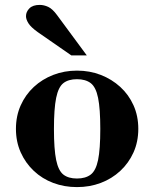

<svg xmlns="http://www.w3.org/2000/svg" viewBox="-20 -750 629 783"><path d="M293.9 13Q242 13 197 -4Q152 -21 118 -53Q84 -85 64.5 -128.5Q45 -172 45 -224.5Q45 -277 64.5 -320.5Q84 -364 118 -395.5Q152 -427 197.1 -444.5Q242.1 -462 294.1 -462Q346 -462 391 -444.5Q436 -427 470.5 -395.5Q505 -364 524.5 -320.5Q544 -277 544 -224.5Q544 -172 524.5 -128.5Q505 -85 470.5 -53Q436 -21 390.9 -4Q345.9 13 293.9 13ZM293.9 -22Q328.8 -22 349.9 -38Q371 -54 380 -97.7Q389 -141.5 389 -224Q389 -306.6 380 -350.8Q371 -395 349.9 -411Q328.8 -427 293.9 -427Q259 -427 238.5 -411Q218 -395 209 -350.8Q200 -306.6 200 -224Q200 -141.5 209 -97.7Q218 -54 238.5 -38Q259 -22 293.9 -22ZM271 -524 134 -619Q106 -639 96 -655Q86 -671 86 -684Q86 -702 100 -716Q114 -730 142 -730Q159 -730 176.5 -722Q194 -714 213 -688L334 -524Z"/></svg>

Font: Libre Bodoni
Style: Regular
Weight: 400
Designer: Pablo Impallari, Rodrigo Fuenzalida
Foundry: Impallari Type
Version: Version 2.005;gftools[0.9.23]